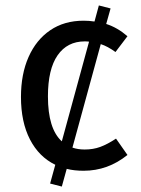

<svg xmlns="http://www.w3.org/2000/svg" viewBox="-20 -615 517 705"><path d="M406 -106 448 -46Q376 12 287 12Q252 12 225 5L207 70L164 59L183 -10Q123 -39 90 -103Q57 -167 57 -259Q57 -343 85 -406Q113 -469 164.5 -504Q216 -539 287 -539Q307 -539 327 -536L343 -595L386 -584L370 -527Q411 -514 448 -482L404 -424Q375 -445 350 -453L246 -73Q266 -66 291 -66Q322 -66 348 -75.5Q374 -85 406 -106ZM156 -261Q156 -142 207 -96L307 -462Q302 -463 291 -463Q227 -463 191.5 -412Q156 -361 156 -261Z"/></svg>

Font: Fira GO
Style: Regular
Weight: 400
Designer: Carrois Corporate
Foundry: Carrois Corporate GbR
Version: Version 0.300